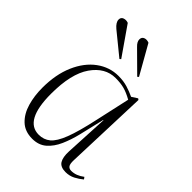

<svg xmlns="http://www.w3.org/2000/svg" viewBox="-222 -858 977 977"><g transform="rotate(45 266.5 -370.0)"><path d="M418 -59Q417 -31 424.5 -21Q432 -11 447 -11Q482 -11 516 -37L524 -26Q505 -10 482 2Q459 14 431 14Q394 14 380.5 -8Q367 -30 369 -73L381 -309H379L347 -174Q335 -124 316 -81Q297 -38 267 -12Q237 14 191 14Q138 14 105.5 -17Q73 -48 58.5 -98Q44 -148 44 -206Q44 -302 75 -373.5Q106 -445 159 -484Q212 -523 276 -523Q312 -523 341.5 -514Q371 -505 396 -493L427 -513L434 -508ZM200 -24Q236 -24 262 -45.5Q288 -67 310 -124Q332 -181 355 -287L396 -472Q362 -491 335.5 -498Q309 -505 273 -505Q198 -505 147.5 -432.5Q97 -360 97 -216Q97 -24 200 -24ZM238 -694Q219 -712 219 -729Q219 -746 233 -751.5Q247 -757 264 -750L353 -593L346 -587ZM99 -684Q73 -706 73 -726Q73 -743 88 -748Q103 -753 118 -747L225 -593L218 -587Z"/></g></svg>

Font: Display Extralight
Style: Italic
Weight: 200
Italic angle: -2°
Designer: Latin by Veronika Burian and Jose Scaglione. Greek by Irene Vlachou. Cyrillic by Vera Evstafieva
Foundry: TypeTogether
Version: Version 3.002